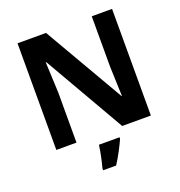

<svg xmlns="http://www.w3.org/2000/svg" viewBox="-161 -850 1135 1208"><g transform="rotate(-20 406.5 -246.5)"><path d="M723 0V-714H587V-376C589 -310 592 -245 594 -179H591L281 -714H90V0H225V-336C222 -404 219 -472 216 -540H220L531 0ZM491 71V61H353C348 104 334 169 323 208V221H410C444 168 471 115 491 71Z"/></g></svg>

Font: Noto Sans Gujarati
Style: Bold
Weight: 700
Designer: Jelle Bosma - Monotype Design Team, Universal Thirst
Foundry: Monotype Imaging Inc.
Version: Version 2.106